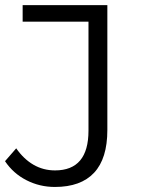

<svg xmlns="http://www.w3.org/2000/svg" viewBox="-24 -720 546 746"><path d="M189.3 6.4Q130.1 6.4 78.8 -19.8Q27.5 -46 -4.5 -93.7L39 -143.7Q68 -102 106.1 -79.9Q144.2 -57.9 189.8 -57.9Q319.8 -57.9 319.8 -212.4V-635.7H64V-700H393.1V-215Q393.1 -103.9 341.6 -48.8Q290.1 6.4 189.3 6.4Z"/></svg>

Font: Montserrat Thin
Style: Regular
Weight: 100
Designer: Julieta Ulanovsky
Foundry: Julieta Ulanovsky
Version: Version 9.000